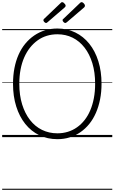

<svg xmlns="http://www.w3.org/2000/svg" viewBox="-20 -1264 1055 1770"><path d="M509 19Q418 19 342.5 -17.5Q267 -54 213 -121.5Q159 -189 129.5 -283Q100 -377 100 -491Q100 -568 113 -635.5Q126 -703 151 -759.5Q176 -816 212.5 -860.5Q249 -905 295 -936.5Q341 -968 394.5 -984.5Q448 -1001 509 -1001Q600 -1001 674.5 -964.5Q749 -928 803 -861Q857 -794 886.5 -700Q916 -606 916 -492Q916 -415 902.5 -347.5Q889 -280 864 -223Q839 -166 803 -121.5Q767 -77 721.5 -45.5Q676 -14 622.5 2.5Q569 19 509 19ZM509 -35Q560 -35 605.5 -49Q651 -63 690 -90.5Q729 -118 760 -157.5Q791 -197 812.5 -248Q834 -299 845.5 -360Q857 -421 857 -492Q857 -597 831.5 -681Q806 -765 759.5 -825Q713 -885 649.5 -916.5Q586 -948 509 -948Q458 -948 412 -934Q366 -920 327 -892Q288 -864 257 -825Q226 -786 203.5 -735Q181 -684 169.5 -623Q158 -562 158 -491Q158 -386 184 -302Q210 -218 256.5 -158Q303 -98 367.5 -66.5Q432 -35 509 -35ZM405 -1052Q397 -1052 388.5 -1061Q380 -1070 380 -1077Q380 -1079 380.5 -1082Q381 -1085 385 -1089L538 -1235Q542 -1239 545 -1241.5Q548 -1244 553 -1244Q560 -1244 567 -1238.5Q574 -1233 579.5 -1225.5Q585 -1218 585 -1212Q585 -1207 583.5 -1204Q582 -1201 577 -1196L418 -1059Q414 -1056 411 -1054Q408 -1052 405 -1052ZM582 -1052Q574 -1052 565.5 -1061Q557 -1070 557 -1077Q557 -1079 557.5 -1082.5Q558 -1086 563 -1089L716 -1235Q720 -1239 723.5 -1241.5Q727 -1244 732 -1244Q739 -1244 746 -1238.5Q753 -1233 758 -1225.5Q763 -1218 763 -1212Q763 -1207 761.5 -1204Q760 -1201 756 -1196L596 -1059Q591 -1056 588 -1054Q585 -1052 582 -1052ZM0 476H1015V486H0ZM0 -20H1015V0H0ZM0 -505H1015V-500H0ZM0 -996H1015V-986H0Z"/></svg>

Font: Playwrite PL Guides
Style: Regular
Weight: 400
Designer: Veronika Burian, José Scaglione
Foundry: TypeTogether
Version: Version 1.003